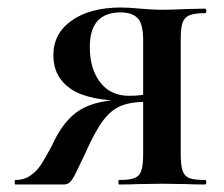

<svg xmlns="http://www.w3.org/2000/svg" viewBox="-20 -491 597 511"><path d="M21 -12Q45 -12 62 -24.5Q79 -37 89 -52.5Q99 -68 117 -101Q148 -171 193 -198.5Q238 -226 319 -226L326 -222Q216 -222 169 -254Q122 -286 122 -344Q122 -402 171 -436.5Q220 -471 302 -471Q323 -471 353 -468Q366 -467 381.5 -466Q397 -465 412 -465Q436 -465 478 -467L526 -468Q529 -468 529 -462Q529 -456 526 -456Q498 -456 484.5 -450.5Q471 -445 466 -431Q461 -417 461 -387V-81Q461 -51 466 -36.5Q471 -22 484 -17Q497 -12 526 -12Q529 -12 529 -6Q529 0 526 0Q495 0 478 -1L412 -2L345 -1Q328 0 297 0Q295 0 295 -6Q295 -12 297 -12Q325 -12 338 -17Q351 -22 356 -36.5Q361 -51 361 -81V-385Q361 -428 346 -443Q331 -458 301 -458Q219 -458 219 -366Q219 -308 246.5 -272Q274 -236 324 -236Q340 -236 357.5 -238Q375 -240 385 -243L382 -220Q333 -221 305 -210.5Q277 -200 255 -171Q233 -142 206 -81Q192 -51 182 -31Q172 -11 165.5 -5.5Q159 0 150 0H21Q19 0 19 -6Q19 -12 21 -12Z"/></svg>

Font: Cormorant SC
Style: Bold
Weight: 700
Designer: Christian Thalmann (Catharsis Fonts)
Foundry: Catharsis Fonts
Version: Version 4.000